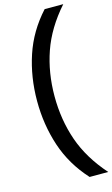

<svg xmlns="http://www.w3.org/2000/svg" viewBox="-151 -862 665 1136"><g transform="rotate(-15 181.0 -294.0)"><path d="M248.5 220Q151 113 107.8 -17.5Q64.5 -148 64.5 -294Q64.5 -440 107.8 -570.5Q151 -701 248.5 -808H362.5Q259.5 -691.5 215.5 -565Q171.5 -438.5 171.5 -294Q171.5 -149.5 215.5 -23Q259.5 103.5 362.5 220Z"/></g></svg>

Font: Encode Sans Semi Expanded Medium
Style: Regular
Weight: 500
Width: 6
Designer: Multiple Designers
Foundry: Impallari Type
Version: Version 3.000; ttfautohint (v1.8.3) -l 8 -r 50 -G 200 -x 14 